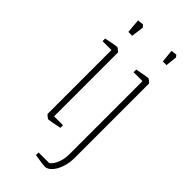

<svg xmlns="http://www.w3.org/2000/svg" viewBox="-253 -663 883 883"><g transform="rotate(45 188.5 -221.0)"><path d="M89 -7V-421H31V-438Q89 -450 98 -450Q100 -450 109 -443Q118 -436 118 -433V-19H176V-2Q118 10 109 10Q107 10 98 3Q89 -4 89 -7ZM79 -604 108 -607 118 -596 110 -535H85ZM287 -614 315 -617 323 -607 317 -551H293ZM185 166V149H253Q257 149 266.5 137Q276 125 283.5 103.5Q291 82 291 53V-421H233V-438Q291 -450 300 -450Q302 -450 311 -443Q320 -436 320 -433V51Q320 83 310 112Q300 141 284 158Q268 175 251 175Q239 175 185 166Z"/></g></svg>

Font: Grenze Thin
Style: Regular
Weight: 250
Designer: Renata Polastri
Foundry: Omnibus-Type
Version: Version 1.002; ttfautohint (v1.8)